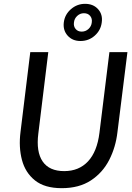

<svg xmlns="http://www.w3.org/2000/svg" viewBox="-20 -972 691 1002"><path d="M313 -855Q318 -896 350 -924Q382 -952 424 -952Q467 -952 492 -924Q517 -896 511 -855Q506 -814 474.5 -786Q443 -758 400 -758Q358 -758 333 -786Q308 -814 313 -855ZM459 -855Q462 -875 450.5 -889Q439 -903 418 -903Q398 -903 383 -889Q368 -875 366 -855Q363 -835 374.5 -821Q386 -807 406 -807Q427 -807 442 -821Q457 -835 459 -855ZM87 -283 138 -700H232L180 -275Q168 -180 202.5 -129.5Q237 -79 315 -79Q392 -79 439.5 -130Q487 -181 499 -279L551 -700H645L593 -283Q584 -204 550 -137.5Q516 -71 454.5 -30.5Q393 10 302 10Q213 10 162.5 -30.5Q112 -71 94.5 -137.5Q77 -204 87 -283Z"/></svg>

Font: Haskoy Medium
Style: Italic
Weight: 500
Designer: Ertekin Erdin
Foundry: Ertekin Erdin
Version: Version 2.000; ttfautohint (v1.8.4.7-5d5b)